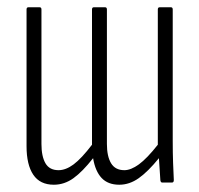

<svg xmlns="http://www.w3.org/2000/svg" viewBox="-20 -502 547 528"><path d="M128 6Q90 6 71.5 -21.5Q53 -49 53 -100V-476Q53 -482 58 -482H89Q94 -482 94 -476V-106Q94 -72 105 -53Q116 -34 141 -34Q161 -34 182.5 -50Q204 -66 233 -104V-476Q233 -482 238 -482H269Q274 -482 274 -476V-106Q274 -72 285.5 -53Q297 -34 322 -34Q340 -34 362 -50Q384 -66 414 -104V-476Q414 -482 419 -482H450Q455 -482 455 -476V-115Q455 -81 456 -54Q457 -27 458 -7Q458 0 453 0H426Q422 0 421 -6Q420 -21 419 -37Q418 -53 417 -67Q387 -30 361.5 -12Q336 6 308 6Q277 6 259.5 -12.5Q242 -31 236 -67Q207 -30 182 -12Q157 6 128 6Z"/></svg>

Font: Sofia Sans Extra Condensed Light
Style: Regular
Weight: 300
Designer: Botio Nikoltchev, Ani Petrova
Foundry: lettersoup
Version: Version 4.101